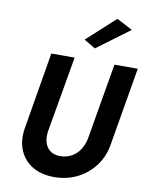

<svg xmlns="http://www.w3.org/2000/svg" viewBox="-104 -1047 892 1144"><g transform="rotate(10 341.5 -475.0)"><path d="M160 -700 81 -230Q70 -155 95 -98Q120 -41 173.5 -9.5Q227 22 302 22Q380 22 443 -9.5Q506 -41 548.5 -97.5Q591 -154 603 -230L683 -700H542L463 -239Q456 -203 437 -172.5Q418 -142 387 -124.5Q356 -107 316 -107Q277 -108 254.5 -126.5Q232 -145 224 -174.5Q216 -204 221 -239L301 -700ZM608 -922 512 -972 341 -816 410 -775Z"/></g></svg>

Font: Jost SemiBold
Style: Italic
Weight: 600
Italic angle: -5°
Version: Version 3.710